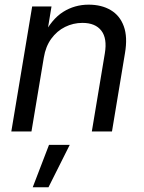

<svg xmlns="http://www.w3.org/2000/svg" viewBox="-20 -567 622 828"><path d="M168.9 -318.4 115.7 0H28.8L118.7 -539.1H202.1L180.7 -408.7L165.5 -411.1Q202.6 -484.4 252.2 -515.6Q301.8 -546.9 362.3 -546.9Q418 -546.9 457.5 -523.4Q497.1 -500 513.9 -453.6Q530.8 -407.2 519 -337.9L462.9 0H376L432.1 -336.9Q442.9 -401.4 417 -434.8Q391.1 -468.3 335.4 -468.3Q295.9 -468.3 260.7 -450.9Q225.6 -433.6 201.2 -400.1Q176.8 -366.7 168.9 -318.4ZM121.1 240.7 191.4 57.6H280.8L189 240.7Z"/></svg>

Font: Inter 18pt
Style: Italic
Weight: 400
Italic angle: -9.3988°
Designer: Rasmus Andersson
Foundry: rsms
Version: Version 4.001;git-66647c0bb